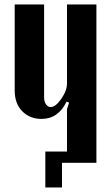

<svg xmlns="http://www.w3.org/2000/svg" viewBox="-20 -719 491 848"><path d="M273.9 -270Q237.3 -193.8 163.1 -193.8Q111.8 -193.8 78.4 -227.5Q44.9 -261.2 44.9 -319.8V-699.2H174.8V-289.1Q174.8 -268.6 183.8 -257.3Q192.9 -246.1 204.1 -246.1Q225.1 -246.1 250.5 -282.2Q275.9 -318.4 275.9 -351.1V-699.2H405.8V0H253.9V108.9H180.2V-49.8H275.9V-236.8L285.2 -266.1Z"/></svg>

Font: Moniqa Black Paragraph
Style: Regular
Weight: 900
Designer: Rajesh Rajput
Foundry: Rajesh Rajput
Version: Version 1.000